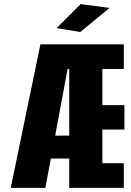

<svg xmlns="http://www.w3.org/2000/svg" viewBox="-20 -916 640 936"><path d="M32.5 0 177 -700H583.5V-579.5H479V-403.5H586.5V-284.5H479V-120.5H583.5V0H317.5V-143H228L201 0ZM317.5 -579.5H309.5L249 -255H317.5ZM371.5 -760 256 -779 373 -896 514 -877.5Z"/></svg>

Font: Trispace Condensed
Style: Bold
Weight: 700
Width: 3
Designer: Tyler Finck
Foundry: Etcetera Type Company
Version: Version 1.210; ttfautohint (v1.8.3)